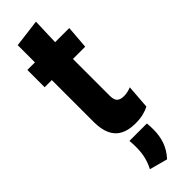

<svg xmlns="http://www.w3.org/2000/svg" viewBox="-286 -629 852 852"><g transform="rotate(-45 140.5 -203.0)"><path d="M179 7Q135 7 106.8 -8.2Q78.5 -23.5 65 -53.8Q51.5 -84 51.5 -128.5V-483H184V-160.5Q184 -136 194.2 -125.5Q204.5 -115 228.5 -115Q241.5 -115 252.5 -117.8Q263.5 -120.5 273.5 -124.5L265 -12Q249 -3.5 227.5 1.8Q206 7 179 7ZM6.5 -392V-500.5H269.5L261 -392ZM54 -492V-608.5L185 -625L180.5 -492ZM213.5 42.5Q214.5 51 215 60.5Q215.5 70 215.5 81.5Q215.5 121.5 203.8 154.8Q192 188 164.5 218.5L79.5 195.5Q92 172 99 145Q106 118 106 83Q106 73 105.5 63Q105 53 104 42.5Z"/></g></svg>

Font: Anek Latin Condensed
Style: Bold
Weight: 700
Width: 3
Designer: Yesha Goshar
Foundry: Ek Type
Version: Version 1.003